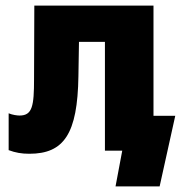

<svg xmlns="http://www.w3.org/2000/svg" viewBox="-20 -540 659 688"><path d="M85 11C209 11 258 -60 261 -267L263 -390H356V0H418L394 128H552L608 -125H530V-520H103L102 -257C102 -160 96 -126 50 -126C42 -126 25 -128 11 -134V-2C35 7 57 11 85 11Z"/></svg>

Font: Fixel Display ExtraBold
Style: Regular
Weight: 800
Designer: AlfaBravo + MacPaw
Foundry: Kyrylo Tkachov, Marchela Mozhyna, Serhii Makarenko, Maria Weinstein, Zakhar Kryvoshyya
Version: Version 1.211